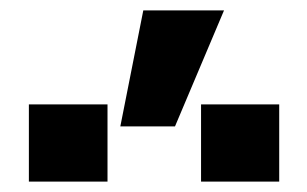

<svg xmlns="http://www.w3.org/2000/svg" viewBox="-20 -1017 586 367"><path d="M210 -775.4 253.9 -997.1H408.2L314.5 -775.4ZM35.2 -669.9V-817.4H185.5V-669.9ZM364.3 -669.9V-817.4H513.7V-669.9Z"/></svg>

Font: Gothic A1 Black
Style: Regular
Weight: 900
Version: Version 2.50